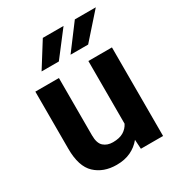

<svg xmlns="http://www.w3.org/2000/svg" viewBox="-180 -866 919 992"><g transform="rotate(-30 280.0 -370.5)"><path d="M375.5 0 372.1 -55.2Q347.2 -24.4 311 -7.3Q274.9 9.8 226.6 9.8Q148.4 9.8 99.6 -36.1Q50.8 -82 50.8 -187V-528.3H191.4V-186Q191.4 -139.2 212.9 -120.1Q234.4 -101.1 268.1 -101.1Q307.1 -101.1 331.1 -115.5Q355 -129.9 367.2 -154.3V-528.3H507.8V0ZM303.7 -602.5 414.1 -749.5H539.1L408.7 -602.5ZM130.9 -602.5 223.1 -749.5H346.7L233.9 -602.5Z"/></g></svg>

Font: Vazirmatn UI FD
Style: Bold
Weight: 700
Designer: Saber Rastikerdar
Foundry: Saber Rastikerdar
Version: Version 33.003